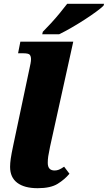

<svg xmlns="http://www.w3.org/2000/svg" viewBox="-20 -979 567 1009"><path d="M178 10Q108 10 70.5 -18.5Q33 -47 33 -102Q33 -121 36.5 -145.5Q40 -170 50 -217L135 -619Q138 -632 140.5 -645.5Q143 -659 143 -668Q143 -682 137 -690.5Q131 -699 102 -699H75L87 -760H365L243 -208Q236 -174 233.5 -157.5Q231 -141 231 -123Q231 -83 267 -83Q279 -83 290 -87.5Q301 -92 317 -103L345 -66Q320 -36 283 -13Q246 10 178 10ZM202 -799 205 -812Q224 -831 248 -857Q272 -883 294.5 -910.5Q317 -938 333 -959H527L524 -949Q512 -937 485.5 -917.5Q459 -898 425 -876Q391 -854 355.5 -833.5Q320 -813 291 -799Z"/></svg>

Font: Noto Serif Black
Style: Italic
Weight: 900
Italic angle: -12°
Designer: Monotype Design Team
Foundry: Monotype Imaging Inc.
Version: Version 2.013